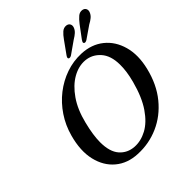

<svg xmlns="http://www.w3.org/2000/svg" viewBox="-243 -1079 1259 1259"><g transform="rotate(-45 386.0 -450.0)"><path d="M515 -713.5Q605 -709.5 666.5 -660Q728 -610.5 751.2 -527.2Q774.5 -444 749 -338.5Q720.5 -221 655 -140.8Q589.5 -60.5 500 -21Q410.5 18.5 311 13.5Q220.5 9.5 159.5 -41.5Q98.5 -92.5 78 -179.5Q57.5 -266.5 88.5 -379.5Q109 -455 151 -517.5Q193 -580 250.2 -624.8Q307.5 -669.5 375 -693Q442.5 -716.5 515 -713.5ZM330 -35Q386 -31.5 442 -61.5Q498 -91.5 545.5 -160.8Q593 -230 623 -343Q634 -384.5 638.8 -419.5Q643.5 -454.5 643 -483.5Q642.5 -567.5 601.2 -613.5Q560 -659.5 500.5 -664.5Q443.5 -669 386.8 -636.8Q330 -604.5 284 -538.2Q238 -472 214 -374.5Q202 -326.5 196.2 -287Q190.5 -247.5 190.5 -216Q190.5 -127.5 229.2 -83.2Q268 -39 330 -35ZM498.5 -859Q517 -885.5 534.8 -901Q552.5 -916.5 575 -914Q592.5 -911.5 599.5 -898.5Q606.5 -885.5 600 -868.5Q593.5 -852 579.5 -839.2Q565.5 -826.5 543.5 -813.5L458 -753.5Q451 -749 443.8 -748.2Q436.5 -747.5 432.5 -751.5Q429 -756 431.2 -762.2Q433.5 -768.5 439 -776ZM643.5 -859Q663.5 -885 681.5 -900Q699.5 -915 721.5 -911.5Q738.5 -908.5 745 -895Q751.5 -881.5 744 -864.5Q737 -848 722.5 -835.8Q708 -823.5 686 -812L600.5 -753Q582.5 -743 575 -752Q571.5 -756.5 574.2 -763Q577 -769.5 582 -776.5Z"/></g></svg>

Font: Fraunces 9pt S050
Style: Italic
Weight: 400
Italic angle: -16°
Version: Version 1.000; ttfautohint (v1.8.3)